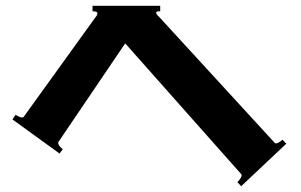

<svg xmlns="http://www.w3.org/2000/svg" viewBox="-20 -666 1040 664"><path d="M317 -620Q317 -627 300 -627V-646H534V-627H532Q520 -627 520 -622Q520 -617 529 -609L930 -172Q932 -170 934 -170Q939 -170 946 -174.5Q953 -179 957 -183L970 -169L814 -22L801 -36Q808 -43 813 -51.5Q818 -60 814 -64L413 -516L182 -175Q181 -174 181 -172Q181 -163 197 -150L186 -135L23 -253L34 -269Q41 -264 50 -261Q59 -258 62 -262L310 -606Q317 -614 317 -620Z"/></svg>

Font: Aoboshi One
Style: Regular
Weight: 400
Designer: IKIMOJI
Foundry: Natsumi Matsuba
Version: Version 1.000; ttfautohint (v1.8.3)